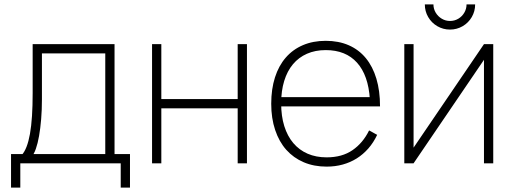

<svg xmlns="http://www.w3.org/2000/svg" viewBox="-20 -740 2325 870"><path d="M499 -24.5V-540H128V-318.5Q128 -260.5 125 -214.5Q122 -168.5 115.8 -133.5Q109.5 -98.5 100.2 -74.8Q91 -51 78.5 -37.5L123.5 -30.5Q134 -41.5 142.5 -65.8Q151 -90 157 -124Q163 -158 166.5 -200.2Q170 -242.5 170 -289V-498H457V-24.5ZM30 110H72V0H527V110H569V-42H499H82.5H30Z M669 0V-540H711V-291H1057V-540H1099V0H1057V-249H711V0Z M1460 -27Q1412 -27 1374 -43.5Q1336 -60 1309.2 -91.5Q1282.5 -123 1268.2 -168.5Q1254 -214 1254 -271.5Q1254 -328.5 1267.8 -373.2Q1281.5 -418 1307.5 -449Q1333.5 -480 1371 -496.5Q1408.5 -513 1456 -513Q1546.5 -513 1597.8 -456Q1649 -399 1656 -290.5V-258H1702Q1702 -328.5 1685.5 -383.5Q1669 -438.5 1637.5 -476.8Q1606 -515 1560.2 -535Q1514.5 -555 1456 -555Q1398.5 -555 1352.8 -535.5Q1307 -516 1275 -479.2Q1243 -442.5 1226 -389.5Q1209 -336.5 1209 -270Q1209 -204 1226.8 -151Q1244.5 -98 1277.2 -61.2Q1310 -24.5 1356.2 -4.8Q1402.5 15 1460 15Q1499 15 1533.2 5.5Q1567.5 -4 1596.5 -22.2Q1625.5 -40.5 1649 -67.2Q1672.5 -94 1689 -129L1652.5 -149Q1624.5 -92 1577.2 -59.5Q1530 -27 1460 -27ZM1688 -300H1247.5L1246.5 -258H1702Z M2019 -606Q1988 -606 1961.8 -621.2Q1935.5 -636.5 1920.2 -662.8Q1905 -689 1905 -720H1944Q1944 -700 1954.2 -682.8Q1964.5 -665.5 1981.8 -655.2Q1999 -645 2019 -645Q2039.5 -645 2056.8 -655.2Q2074 -665.5 2084 -682.8Q2094 -700 2094 -720H2133Q2133 -689 2117.8 -662.8Q2102.5 -636.5 2076.2 -621.2Q2050 -606 2019 -606ZM2215 -540V0H2173V-469L1854 0H1812V-540H1854V-71L2173 -540Z"/></svg>

Font: Vela Sans GX ExtLt
Style: Regular
Weight: 200
Designer: Principal design: Mikhail Sharanda - project Manrope.
Design modification: Ravid Balaliev
Foundry: Mikhail Sharanda
Version: Version 1.001